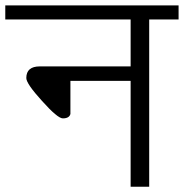

<svg xmlns="http://www.w3.org/2000/svg" viewBox="-20 -707 696 727"><path d="M656.2 -633.3H544.9V0H474.6V-400.9H246.6V-275.4Q242.2 -258.8 217.8 -258.8Q198.2 -258.8 139.2 -324.7Q79.6 -390.1 79.6 -411.6Q79.6 -455.6 130.9 -455.6H474.6V-633.3H0V-686.5H656.2Z"/></svg>

Font: SakalBharati
Style: Regular
Weight: 400
Designer: CDAC GIST
Foundry: CDAC
Version: 13.02